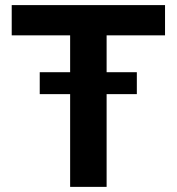

<svg xmlns="http://www.w3.org/2000/svg" viewBox="-20 -729 689 749"><path d="M395.9 0V-591.1H623.8V-709.1H25.7V-591.1H253.6V0ZM513.8 -447.3H135V-361.8H513.8Z"/></svg>

Font: Estedad VF
Style: Regular
Weight: 100
Designer: Amin Abedi
Version: Version 7.3